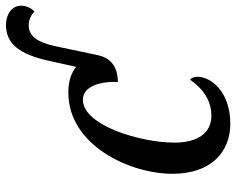

<svg xmlns="http://www.w3.org/2000/svg" viewBox="-96 -704 810 659"><g transform="rotate(-90 309.5 -375.0)"><path d="M214 10C325 10 375 -58 375 -102C375 -114 371 -124 365 -128C340 -93 302 -55 241 -55C182 -55 149 -102 149 -182C149 -298 208 -496 296 -496C340 -496 360 -442 357 -376C417 -376 441 -408 449 -444L480 -591C494 -655 516 -682 552 -682C570 -682 588 -674 599 -662C612 -675 619 -692 619 -708C619 -741 588 -760 553 -760C490 -760 452 -717 429 -609L409 -519C389 -536 359 -546 321 -546C141 -546 42 -337 42 -188C42 -55 118 10 214 10Z"/></g></svg>

Font: Noto Serif Condensed Medium
Style: Italic
Weight: 500
Width: 3
Italic angle: -12°
Designer: Monotype Design Team
Foundry: Monotype Imaging Inc.
Version: Version 2.013